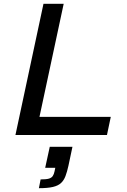

<svg xmlns="http://www.w3.org/2000/svg" viewBox="-20 -708 668 1007"><path d="M61 0 208 -688H314L187 -95H561L541 0ZM184 279 193 233Q222 233 236 229Q250 225 256.5 215.5Q263 206 266 191L270 172H217L241 62H360L339 161Q332 193 323.5 215.5Q315 238 300 252Q285 266 257.5 272.5Q230 279 184 279Z"/></svg>

Font: Saira Expanded Medium
Style: Italic
Weight: 500
Width: 7
Italic angle: -12°
Designer: Hector Gatti with collaboration of the Omnibus-Type team
Foundry: Omnibus-Type
Version: Version 1.101